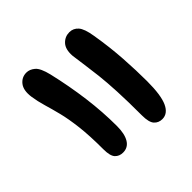

<svg xmlns="http://www.w3.org/2000/svg" viewBox="-70 -752 840 840"><g transform="rotate(45 350.0 -332.0)"><path d="M153 -384Q111 -381 90.5 -400Q70 -419 70 -447Q70 -471 88.5 -487.5Q107 -504 158 -512Q242 -526 319.5 -531Q397 -536 462 -536Q549 -536 588 -518Q627 -500 627 -466Q627 -443 611 -428.5Q595 -414 552 -414Q464 -414 402.5 -411Q341 -408 297 -403Q253 -398 219 -393Q185 -388 153 -384ZM152 -130Q108 -124 85 -142Q62 -160 62 -189Q62 -209 77.5 -227.5Q93 -246 143 -258Q237 -280 328.5 -292Q420 -304 508 -304Q556 -304 582.5 -288Q609 -272 609 -241Q609 -218 594 -204Q579 -190 538 -190Q453 -190 394.5 -183Q336 -176 294.5 -165.5Q253 -155 219.5 -145Q186 -135 152 -130Z"/></g></svg>

Font: Shantell Sans Normal
Style: Regular
Weight: 600
Designer: Stephen Nixon, Anya Danilova, Shantell Martin
Foundry: Arrow Type
Version: Version 1.009;[a7da0bfa3]